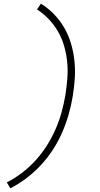

<svg xmlns="http://www.w3.org/2000/svg" viewBox="-20 -861 540 1042"><path d="M36 161 17 129Q62 106 102.5 74.5Q143 43 176.5 5.5Q210 -32 236.5 -74.5Q263 -117 282.5 -162Q302 -207 314.5 -253Q327 -299 335 -346Q342 -391 345.5 -436.5Q349 -482 344.5 -526Q340 -570 328 -611.5Q316 -653 295 -689.5Q274 -726 245 -756.5Q216 -787 181 -810L202 -841Q241 -817 273 -784Q305 -751 328 -711.5Q351 -672 364.5 -627.5Q378 -583 383.5 -535.5Q389 -488 386 -438.5Q383 -389 375 -340Q367 -291 353 -241.5Q339 -192 318.5 -144.5Q298 -97 269.5 -52.5Q241 -8 205 31.5Q169 71 126 104Q83 137 36 161Z"/></svg>

Font: Iosevka Extralight Oblique
Style: Regular
Weight: 200
Italic angle: -9°
Monospace: yes
Designer: Belleve Invis
Foundry: Belleve Invis
Version: Version 32.5.0; ttfautohint (v1.8.4)